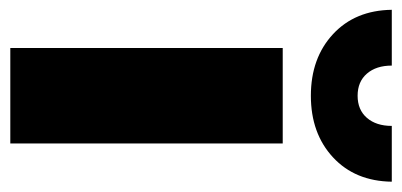

<svg xmlns="http://www.w3.org/2000/svg" viewBox="-244 -570 799 382"><g transform="rotate(90 156.0 -379.5)"><path d="M61 -542H251V0H61ZM-15 -759H96Q96 -728 112 -709.5Q128 -691 156 -691Q184 -691 200 -709.5Q216 -728 216 -759H327Q326 -686 278.5 -642Q231 -598 156 -598Q81 -598 33.5 -642Q-14 -686 -15 -759Z"/></g></svg>

Font: Montserrat Alternates ExtraBold
Style: Regular
Weight: 800
Designer: Julieta Ulanovsky
Foundry: Julieta Ulanovsky
Version: Version 7.200